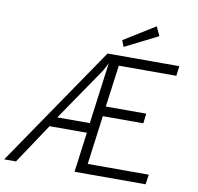

<svg xmlns="http://www.w3.org/2000/svg" viewBox="-131 -979 1108 1075"><g transform="rotate(10 423.5 -441.0)"><path d="M429 -684H837L830 -628H503L471 -390H701L694 -334H464L427 -56H774L766 0H362L392 -227H180L29 0H-38ZM399 -283 445 -631 422 -587 214 -283ZM497 -772 674 -882 698 -830 511 -736Z"/></g></svg>

Font: Bellota Text
Style: Italic
Weight: 400
Italic angle: -7.5°
Designer: Kemie Guaida
Foundry: Kemie Guaida
Version: Version 4.001